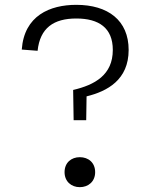

<svg xmlns="http://www.w3.org/2000/svg" viewBox="-20 -762 660 794"><path d="M310 12C345.5 12 373.5 -11.5 373.5 -50C373.5 -89.5 345.5 -112 310 -112C275 -112 247 -89.5 247 -50C247 -11.5 275 12 310 12ZM70 -557 135.5 -552C145.5 -646.5 202 -685.5 295.5 -685.5C389 -685.5 446.5 -646.5 446.5 -555.5C446.5 -452 372 -411 282.5 -390L284.5 -265H336.5L338 -363.5C424 -384.5 512 -432 512 -555.5C512 -678 426.5 -742 295.5 -742C186.5 -742 80 -697.5 70 -557Z"/></svg>

Font: Monaspace Krypton ExtraLight
Style: Regular
Weight: 200
Designer: Riley Cran & the Lettermatic Team
Foundry: Lettermatic
Version: Version 1.101 (Monaspace Krypton)